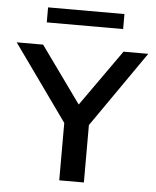

<svg xmlns="http://www.w3.org/2000/svg" viewBox="-70 -808 696 854"><g transform="rotate(5 278.0 -381.0)"><path d="M226.5 0V-298.5L249.5 -224L-15.5 -595H102.5L300.5 -319.5H266.5L461.5 -595H572L314 -224L336.5 -298V0ZM110 -695V-762H451V-695Z"/></g></svg>

Font: Encode Sans SC SemiExpanded Medium
Style: Regular
Weight: 500
Width: 6
Designer: Multiple Designers
Foundry: Impallari Type
Version: Version 3.002